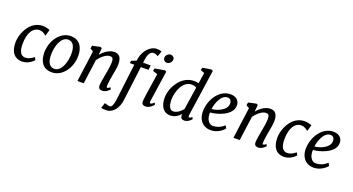

<svg xmlns="http://www.w3.org/2000/svg" viewBox="-60 -1647 5024 2730"><g transform="rotate(20 2452.0 -282.0)"><path d="M212.4 9.8C304.7 9.8 365.7 -46.4 389.6 -73.7L370.6 -113.3C316.9 -74.7 287.1 -58.1 239.7 -58.1C179.2 -58.1 139.6 -108.4 139.6 -224.6C139.6 -400.4 205.1 -496.1 302.7 -496.1C337.9 -496.1 374 -476.1 404.3 -449.7L432.6 -544.4C404.8 -558.6 360.4 -567.9 325.2 -567.9C137.2 -567.9 37.6 -359.9 37.6 -210C37.6 -71.8 102.1 9.8 212.4 9.8Z M471.7 -214.4C474.1 -72.3 541.5 9.8 665 9.8C829.1 9.8 945.3 -166 942.4 -343.3C939.9 -485.4 872.1 -567.9 748.5 -567.9C584.5 -567.9 468.8 -391.6 471.7 -214.4ZM682.1 -49.8C610.8 -49.8 574.2 -112.3 572.8 -215.3C570.3 -340.8 619.6 -508.3 731 -508.3C802.2 -508.3 838.9 -445.8 840.3 -342.8C842.8 -217.3 793.5 -49.8 682.1 -49.8Z M1053.2 0H1148.4L1198.2 -368.7C1247.6 -437.5 1315.9 -490.7 1365.7 -490.7C1400.4 -490.7 1421.4 -485.4 1421.4 -415C1421.4 -354 1404.3 -273.4 1394 -216.3C1384.3 -161.6 1372.6 -100.1 1370.1 -54.2C1367.2 -6.8 1391.1 10.3 1430.2 10.3C1484.4 10.3 1532.7 -38.6 1540 -50.8L1524.9 -76.2C1502.4 -58.1 1490.7 -53.7 1482.4 -53.7C1473.1 -53.7 1470.7 -67.4 1472.2 -90.8C1475.1 -141.1 1485.4 -196.8 1494.1 -246.6C1503.9 -301.3 1519 -371.6 1519 -420.4C1519 -530.8 1476.1 -567.9 1408.7 -567.9C1335.9 -567.9 1262.2 -517.1 1209.5 -452.6L1219.2 -556.2L1195.8 -567.9L1077.6 -542.5L1068.8 -499L1116.7 -470.2Z M1666 62C1657.2 128.4 1639.6 180.7 1607.9 180.7C1583.5 181.2 1534.2 165 1527.3 162.1L1501.5 244.1C1516.1 248 1547.9 251 1581.5 250.5C1675.3 249.5 1750.5 161.1 1767.1 28.8L1832.5 -494.1H1948.2L1956.1 -564H1841.3L1846.7 -606.9C1856.9 -688 1884.8 -743.7 1934.6 -744.1C1970.2 -744.6 1991.7 -729.5 2004.4 -720.7L2033.2 -802.7C2008.3 -813.5 1981.9 -815.4 1956.1 -815.4C1865.7 -815.4 1771.5 -716.3 1751.5 -595.7L1745.6 -561L1672.9 -530.8L1665.5 -494.1H1733.4ZM2156.7 -677.7C2194.8 -677.7 2229 -711.9 2230.5 -750C2231.9 -780.3 2208.5 -806.2 2170.9 -806.2C2139.6 -806.2 2102.1 -773.9 2100.6 -736.3C2099.1 -704.6 2125 -677.7 2156.7 -677.7ZM2025.4 -54.7C2022 -7.3 2046.4 9.8 2085.4 9.8C2144.5 9.8 2195.8 -46.9 2205.1 -61L2189.5 -86.9C2161.6 -60.5 2147.5 -54.2 2137.2 -54.2C2127 -54.2 2123 -67.4 2126.5 -91.3L2194.3 -556.2L2170.4 -567.9L2022.9 -543L2014.2 -503.4L2086.4 -478.5C2059.6 -291 2031.2 -133.3 2025.4 -54.7Z M2460.4 9.8C2526.4 9.8 2580.1 -29.3 2612.3 -69.3V-56.2C2610.4 -8.8 2632.3 9.8 2670.9 9.8C2725.1 9.8 2771.5 -39.1 2779.3 -51.3L2764.2 -76.7C2741.2 -58.6 2730 -54.2 2721.7 -54.2C2712.4 -54.2 2708.5 -67.9 2711.4 -91.3L2813 -792.5L2787.1 -805.7L2658.2 -785.2L2647.9 -744.6L2708 -723.6L2683.1 -559.1C2661.1 -564 2637.2 -567.9 2615.7 -567.9C2415 -567.9 2299.3 -351.1 2299.3 -201.2C2299.3 -79.1 2351.1 9.8 2460.4 9.8ZM2476.6 -59.6C2429.2 -59.6 2399.4 -112.8 2399.4 -208C2399.4 -326.7 2460.9 -508.3 2600.6 -508.3C2628.4 -508.3 2653.3 -502.9 2671.9 -486.8L2620.1 -146.5C2591.8 -107.4 2535.2 -59.6 2476.6 -59.6Z M2876.5 -210C2873.5 -98.6 2933.6 9.8 3071.8 9.8C3166.5 9.8 3244.1 -50.3 3272 -88.9L3249.5 -129.4C3193.4 -77.1 3132.3 -58.1 3083.5 -58.1C2994.6 -58.1 2971.7 -162.6 2978.5 -224.6C3071.3 -227.5 3303.2 -294.4 3303.2 -445.8C3303.2 -514.6 3258.3 -567.9 3164.6 -567.9C3002.9 -567.9 2881.3 -394 2876.5 -210ZM2981 -278.3C2990.7 -360.4 3042 -510.7 3141.6 -510.7C3177.7 -510.7 3203.1 -488.8 3203.1 -437.5C3203.1 -338.4 3060.1 -281.7 2981 -278.3Z M3413.6 0H3508.8L3558.6 -368.7C3607.9 -437.5 3676.3 -490.7 3726.1 -490.7C3760.7 -490.7 3781.7 -485.4 3781.7 -415C3781.7 -354 3764.6 -273.4 3754.4 -216.3C3744.6 -161.6 3732.9 -100.1 3730.5 -54.2C3727.5 -6.8 3751.5 10.3 3790.5 10.3C3844.7 10.3 3893.1 -38.6 3900.4 -50.8L3885.3 -76.2C3862.8 -58.1 3851.1 -53.7 3842.8 -53.7C3833.5 -53.7 3831.1 -67.4 3832.5 -90.8C3835.4 -141.1 3845.7 -196.8 3854.5 -246.6C3864.3 -301.3 3879.4 -371.6 3879.4 -420.4C3879.4 -530.8 3836.4 -567.9 3769 -567.9C3696.3 -567.9 3622.6 -517.1 3569.8 -452.6L3579.6 -556.2L3556.2 -567.9L3438 -542.5L3429.2 -499L3477.1 -470.2Z M4174.3 9.8C4266.6 9.8 4327.6 -46.4 4351.6 -73.7L4332.5 -113.3C4278.8 -74.7 4249 -58.1 4201.7 -58.1C4141.1 -58.1 4101.6 -108.4 4101.6 -224.6C4101.6 -400.4 4167 -496.1 4264.6 -496.1C4299.8 -496.1 4335.9 -476.1 4366.2 -449.7L4394.5 -544.4C4366.7 -558.6 4322.3 -567.9 4287.1 -567.9C4099.1 -567.9 3999.5 -359.9 3999.5 -210C3999.5 -71.8 4064 9.8 4174.3 9.8Z M4433.1 -210C4430.2 -98.6 4490.2 9.8 4628.4 9.8C4723.1 9.8 4800.8 -50.3 4828.6 -88.9L4806.2 -129.4C4750 -77.1 4689 -58.1 4640.1 -58.1C4551.3 -58.1 4528.3 -162.6 4535.2 -224.6C4627.9 -227.5 4859.9 -294.4 4859.9 -445.8C4859.9 -514.6 4814.9 -567.9 4721.2 -567.9C4559.6 -567.9 4438 -394 4433.1 -210ZM4537.6 -278.3C4547.4 -360.4 4598.6 -510.7 4698.2 -510.7C4734.4 -510.7 4759.8 -488.8 4759.8 -437.5C4759.8 -338.4 4616.7 -281.7 4537.6 -278.3Z"/></g></svg>

Font: Merriweather
Style: Italic
Weight: 400
Italic angle: -7.5°
Designer: Eben Sorkin
Foundry: Eben Sorkin
Version: Version 1.001